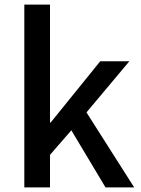

<svg xmlns="http://www.w3.org/2000/svg" viewBox="-20 -817 615 837"><path d="M86 0H198V-142L291 -249L440 0H565L357 -327L544 -550H417L201 -283H198V-797H86Z"/></svg>

Font: Spoqa Han Sans Neo Medium
Style: Regular
Weight: 500
Designer: [Spoqa Han Sans Neo] Dong-huui Kim  Younghwa Kang  Yujin Lee  [Noto Sans] Ryoko NISHIZUKA  (kana & ideographs); Paul D. 
Foundry: Spoqa (http://www.spoqa-han-sans.com)
Version: Version 1.000